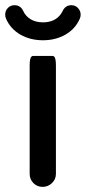

<svg xmlns="http://www.w3.org/2000/svg" viewBox="-44 -712 332 743"><path d="M70.8 -39.1V-458Q70.8 -486.3 77.6 -492.7Q80.1 -495.6 84 -495.6H159.2Q163.1 -495.6 166 -492.7Q172.4 -486.3 172.4 -458V-39.1Q172.4 -18.1 157 -3.4Q141.6 11.2 120.8 11.2Q100.1 11.2 85.4 -3.4Q70.8 -18.1 70.8 -39.1ZM-23.9 -655.3Q-23.9 -670.9 -13.2 -681.6Q-2.9 -691.9 12.2 -691.9Q35.6 -691.9 45.9 -669.4Q55.7 -648.4 75.4 -637Q95.2 -625.5 122.1 -625.5Q168.9 -625.5 191.9 -658.2Q195.3 -663.1 197.8 -668Q201.7 -677.2 207 -682.1Q216.8 -691.9 231.9 -691.9Q247.6 -691.9 257.8 -680.9Q268.1 -669.9 268.1 -655.3Q268.1 -646.5 264.6 -639.2Q247.1 -599.6 208.5 -577.6Q170.4 -556.2 122.1 -556.2Q73.7 -556.2 35.6 -577.6Q-2.9 -599.6 -20.5 -639.2Q-23.9 -646.5 -23.9 -655.3Z"/></svg>

Font: YuPearl-Medium
Style: Medium
Weight: 500
Designer: Max Yao
Foundry: Max-Everyday
Version: Version 1.011; ttfautohint (v1.8.3)